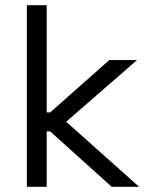

<svg xmlns="http://www.w3.org/2000/svg" viewBox="-20 -720 576 740"><path d="M83.5 0V-700H160V-286.8H173.5L401.2 -488.5H508.2L235 -250.8L516.2 0H410.5L173.5 -213.5H160V0Z"/></svg>

Font: Space 7353
Style: Regular
Weight: 400
Designer: Christine Claussen + Ruben Lyon  (Space 7353)
Version: Version 1.000;FEAKit 1.0